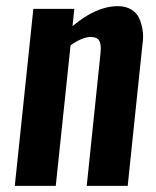

<svg xmlns="http://www.w3.org/2000/svg" viewBox="-20 -607 510 627"><path d="M28.3 0 88.9 -578.1H222.7L216.8 -521.5Q293.9 -586.9 364.7 -586.9Q390.1 -586.9 408.2 -576.2Q426.3 -565.4 434.3 -547.9Q442.4 -530.3 445.8 -507.8Q447.3 -497.6 447.3 -486.8Q447.3 -474.6 445.3 -462.9L397 0H263.2L308.1 -432.1Q309.1 -440.9 309.1 -448.2Q309.1 -463.9 304.7 -472.7Q298.3 -486.3 275.4 -486.3Q248.5 -485.8 210.4 -459L162.1 0Z"/></svg>

Font: Oswald
Style: Medium
Weight: 500
Designer: Vernon Adams
Foundry: Vernon Adams
Version: 3.0; ttfautohint (v0.94.23-7a4d-dirty) -l 8 -r 50 -G 150 -x 